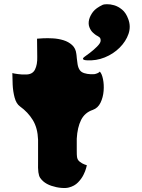

<svg xmlns="http://www.w3.org/2000/svg" viewBox="-20 -902 690 933"><path d="M480 -879Q484 -881 499.5 -881.5Q515 -882 534.5 -876.5Q554 -871 573 -855.5Q592 -840 603 -810Q617 -774 604.5 -737.5Q592 -701 561.5 -670.5Q531 -640 489 -623Q447 -606 401 -609Q383 -610 383 -617Q384 -620 387 -623Q390 -626 392 -627Q398 -631 416.5 -645Q435 -659 451.5 -675.5Q468 -692 469 -703Q470 -716 462.5 -721.5Q455 -727 447 -731Q442 -734 431.5 -743.5Q421 -753 414.5 -769.5Q408 -786 413 -807Q418 -826 432 -844.5Q446 -863 480 -879ZM465 -554Q475 -544 480.5 -517.5Q486 -491 483.5 -460Q481 -429 468.5 -403Q456 -377 431 -368Q392 -355 374 -319Q356 -283 353 -228Q353 -197 353 -172Q353 -147 354 -142Q355 -126 367 -116.5Q379 -107 390.5 -103Q402 -99 402 -99Q402 -99 398.5 -85Q395 -71 385.5 -52Q376 -33 359 -15.5Q342 2 315 9Q301 13 277.5 11Q254 9 230 1Q206 -7 190 -21Q181 -29 175 -38Q169 -47 166.5 -65Q164 -83 165 -116V-223Q163 -280 139.5 -318.5Q116 -357 77 -385Q59 -398 51 -428Q43 -458 41.5 -491Q40 -524 40 -547Q45 -545 67 -542Q89 -539 106 -540Q138 -540 150 -564Q162 -588 161 -625L160 -714Q169 -715 190.5 -716Q212 -717 238 -715.5Q264 -714 288.5 -706.5Q313 -699 330.5 -683Q348 -667 351 -640Q352 -637 352 -632.5Q352 -628 353 -622V-621Q354 -608 357 -590Q360 -572 368 -561Q375 -551 389.5 -546.5Q404 -542 419 -541.5Q434 -541 441 -542Q452 -545 456.5 -547.5Q461 -550 465 -554Z"/></svg>

Font: Potta One
Style: Regular
Weight: 400
Designer: 108,108go
Foundry: Font Zone 108
Version: Version 1.000